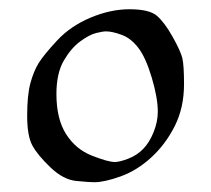

<svg xmlns="http://www.w3.org/2000/svg" viewBox="-20 -379 447 407"><path d="M370.1 -200.7Q370.1 -150.9 350.6 -112.1Q331.1 -73.2 300.8 -45.4Q270.5 -17.6 235.8 -5.1Q201.2 7.3 179.7 7.3Q169.4 7.3 141.8 4.6Q114.3 2 86.9 -24.2Q59.6 -50.3 48.6 -70.6Q37.6 -90.8 37.6 -133.8Q37.6 -177.2 44.4 -202.6Q51.3 -228 62 -245.4Q72.8 -262.7 101.1 -293.2Q129.4 -323.7 171.9 -341.6Q214.4 -359.4 254.4 -359.4Q296.9 -359.4 313 -345.2Q329.1 -331.1 345.9 -301Q362.8 -271 366.5 -255.9Q370.1 -240.7 370.1 -200.7ZM314.5 -142.1Q314.5 -171.4 301.8 -214.1Q289.1 -256.8 273.4 -277.3Q257.8 -297.9 237.8 -305.2Q217.8 -312.5 204.6 -312.5Q198.2 -312.5 184.1 -309.1Q169.9 -305.7 150.4 -291.5Q130.9 -277.3 115.2 -250.5Q99.6 -223.6 99.6 -179.7Q99.6 -127 120.1 -94.7Q140.6 -62.5 174.8 -49.1Q209 -35.6 223.6 -35.6Q233.4 -35.6 252 -42.7Q270.5 -49.8 283.7 -63.5Q296.9 -77.1 305.7 -99.1Q314.5 -121.1 314.5 -142.1Z"/></svg>

Font: Eadui
Style: Medium
Weight: 500
Designer: Peter S. Baker
Version: Version 1.1